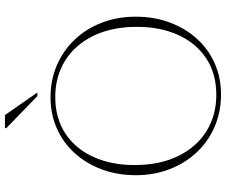

<svg xmlns="http://www.w3.org/2000/svg" viewBox="-90 -834 934 794"><g transform="rotate(-90 377.0 -437.0)"><path d="M371.5 -695Q443 -695 503.8 -669Q564.5 -643 609.8 -595.5Q655 -548 680 -483.5Q705 -419 705 -343Q705 -266.5 681 -202Q657 -137.5 613.8 -89.8Q570.5 -42 511.8 -16Q453 10 383 10Q312 10 251 -16Q190 -42 145 -89.5Q100 -137 74.8 -201.5Q49.5 -266 49.5 -342Q49.5 -418.5 73.5 -483Q97.5 -547.5 140.8 -595.2Q184 -643 243 -669Q302 -695 371.5 -695ZM381.5 -9.5Q470.5 -9.5 533.5 -51.8Q596.5 -94 629.8 -168Q663 -242 663 -337Q663 -442 625.8 -518Q588.5 -594 523 -634.8Q457.5 -675.5 373.5 -675.5Q284.5 -675.5 221.2 -633.2Q158 -591 124.8 -517.2Q91.5 -443.5 91.5 -348Q91.5 -243 128.8 -167Q166 -91 231.5 -50.2Q297 -9.5 381.5 -9.5ZM391.5 -749.5H376.5L244 -878V-883.5H298Z"/></g></svg>

Font: Newsreader 36pt ExtraLight
Style: Regular
Weight: 250
Designer: Hugues Gentile
Foundry: Production Type
Version: Version 1.003